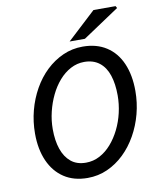

<svg xmlns="http://www.w3.org/2000/svg" viewBox="-93 -917 825 1001"><g transform="rotate(-10 320.0 -416.5)"><path d="M290 12Q217 12 165.5 -22Q114 -56 86.5 -118Q59 -180 59 -263Q59 -326 74.5 -385Q90 -444 119 -495.5Q148 -547 188 -585Q228 -623 277 -645Q326 -667 382 -667Q455 -667 507 -633.5Q559 -600 586 -538Q613 -476 613 -392Q613 -330 597.5 -271Q582 -212 553 -160.5Q524 -109 484 -70.5Q444 -32 395 -10Q346 12 290 12ZM295 -68Q334 -68 368 -86Q402 -104 429.5 -135.5Q457 -167 477 -207.5Q497 -248 507.5 -293.5Q518 -339 518 -385Q518 -446 503 -491.5Q488 -537 456 -562Q424 -587 376 -587Q338 -587 304 -569Q270 -551 242.5 -519.5Q215 -488 195.5 -447.5Q176 -407 165 -361.5Q154 -316 154 -270Q154 -209 169.5 -164Q185 -119 216 -93.5Q247 -68 295 -68ZM320 -705 471 -845H588L594 -834L401 -705Z"/></g></svg>

Font: Source Sans 3 ExtraLight Medium
Style: Italic
Weight: 500
Italic angle: -11°
Version: Version 3.052;hotconv 1.1.0;makeotfexe 2.6.0